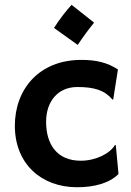

<svg xmlns="http://www.w3.org/2000/svg" viewBox="-20 -768 541 795"><path d="M41.5 -247.1C41.5 -90.8 149.9 7.3 299.3 7.3C370.1 7.3 432.6 -9.3 470.7 -47.4L459.5 -166.5L456.1 -168C437.5 -134.3 378.9 -102.5 314.5 -102.5C215.8 -102.5 170.9 -170.4 170.9 -263.7C170.9 -348.1 219.7 -407.7 300.3 -407.7C371.1 -407.7 413.6 -394 445.3 -356L448.7 -355.5L468.3 -480.5C424.3 -508.8 379.4 -520 316.9 -520C141.1 -520 41.5 -397.9 41.5 -247.1ZM301.8 -582C327.1 -619.6 343.3 -641.6 369.6 -674.3L276.4 -748C256.3 -726.1 227.5 -690.4 203.6 -652.3Z"/></svg>

Font: HammersmithOne
Style: Regular
Weight: 400
Designer: Nicole Fally
Foundry: Nicole Fally
Version: Version 1.003